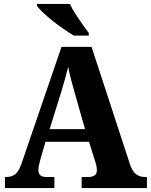

<svg xmlns="http://www.w3.org/2000/svg" viewBox="-20 -951 763 971"><path d="M5 0V-56H14Q38 -56 56.5 -69.5Q75 -83 90 -127L291 -714H443L637 -121Q649 -85 667.5 -70.5Q686 -56 711 -56H723V0H393V-56H429Q445 -56 457.5 -63.5Q470 -71 470 -90Q470 -103 466.5 -117Q463 -131 460 -139L430 -234H210L187 -155Q184 -143 179 -124Q174 -105 174 -92Q174 -56 213 -56H255V0ZM231 -298H410L358 -481Q349 -512 340 -546Q331 -580 325 -613Q317 -581 307.5 -547.5Q298 -514 289 -484ZM353 -771Q330 -785 301.5 -804.5Q273 -824 245.5 -846Q218 -868 197 -888Q176 -908 167 -921V-931H334Q343 -909 360.5 -882Q378 -855 396.5 -829Q415 -803 429 -784V-771Z"/></svg>

Font: Noto Serif Thai SemiCondensed ExtraBold
Style: Regular
Weight: 800
Width: 4
Designer: Monotype Design Team
Foundry: Monotype Imaging Inc.
Version: Version 2.002; ttfautohint (v1.8.4.7-5d5b)